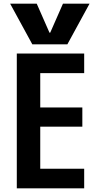

<svg xmlns="http://www.w3.org/2000/svg" viewBox="-20 -1020 540 1040"><path d="M35 -1000H179L248 -843H252L321 -1000H465L345 -780H155ZM71 0V-730H436V-624H198V-438H426V-334H198V-106H436V0Z"/></svg>

Font: M PLUS 1 Code SemiBold
Style: Regular
Weight: 600
Designer: Coji Morishita
Foundry: UNDERFOREST DESIGN
Version: Version 1.005